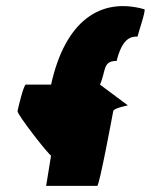

<svg xmlns="http://www.w3.org/2000/svg" viewBox="-20 -744 490 624"><path d="M37 -383C35 -372 145 -232 146 -239L130 -140H296C303 -140 346 -372 348 -383C350 -394 403 -402 395 -402L305 -469C325 -514 313 -546 359 -546C377 -618 404 -626 427 -625C429 -636 456 -714 449 -714C307 -754 192 -677 146 -469H64C57 -469 39 -394 37 -383Z"/></svg>

Font: Ampere
Style: SCCndIta
Weight: 400
Version: Version 1